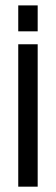

<svg xmlns="http://www.w3.org/2000/svg" viewBox="-20 -704 211 724"><path d="M48.8 0Q48.8 -21.5 48.8 -52.7Q48.8 -147.5 48.8 -335.9Q48.8 -386.7 48.8 -537.1Q67.4 -537.1 122.1 -537.1Q122.1 -403.3 122.1 0Q103.5 0 48.8 0ZM48.8 -585.9Q48.8 -591.8 48.8 -610.4Q48.8 -628.9 48.8 -683.6Q67.4 -683.6 122.1 -683.6Q122.1 -659.2 122.1 -585.9Q103.5 -585.9 48.8 -585.9Z"/></svg>

Font: ZAANS 2018
Style: Regular
Weight: 400
Designer: Counter Creatives
Version: Version 1.0 - 24-01-18